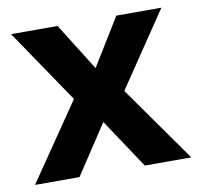

<svg xmlns="http://www.w3.org/2000/svg" viewBox="-65 -595 689 663"><g transform="rotate(-10 280.0 -263.5)"><path d="M6 0 190 -269 15 -527H178L282 -361L384 -527H542L366 -266L554 0H391L276 -173L162 0Z"/></g></svg>

Font: Onest
Style: Bold
Weight: 700
Designer: Dmitri Voloshin, Andrey Kudryavtsev
Foundry: Dmitri Voloshin, Andrey Kudryavtsev
Version: Version 1.000;gftools[0.9.33]